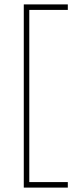

<svg xmlns="http://www.w3.org/2000/svg" viewBox="-20 -694 363 872"><path d="M88 -674V158H288V133H113V-649H288V-674Z"/></svg>

Font: Noto Sans Syriac Eastern Thin
Style: Regular
Weight: 100
Designer: Patrick Giasson and the Monotype Design Team
Foundry: Monotype Imaging Inc.
Version: Version 3.001